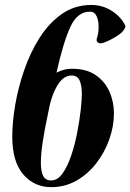

<svg xmlns="http://www.w3.org/2000/svg" viewBox="-20 -752 530 780"><path d="M188 8.3Q118.7 8.3 74.2 -43.7Q29.8 -95.7 29.8 -197.3Q29.8 -254.4 41.7 -325.2Q53.7 -396 78.4 -467.5Q103 -539.1 141.1 -598.9Q179.2 -658.7 231.4 -695.3Q283.7 -731.9 351.1 -731.9Q397 -731.9 434.6 -707.5Q472.2 -683.1 488.8 -648.4Q492.2 -642.1 480.2 -626.7Q468.3 -611.3 435.5 -594.2Q395.5 -572.3 382.8 -576.7Q370.1 -581.1 373 -594.7Q380.4 -616.2 380.6 -641.8Q380.9 -667.5 372.6 -686Q364.3 -704.6 345.2 -704.6Q294.4 -704.6 265.9 -642.8Q237.3 -581.1 209.5 -457Q227.1 -465.3 241 -469Q254.9 -472.7 271.5 -472.7Q332 -472.7 369.6 -446.3Q407.2 -419.9 425 -378.7Q442.9 -337.4 442.9 -292Q442.9 -239.7 424.3 -186.8Q405.8 -133.8 371.8 -89.6Q337.9 -45.4 291.3 -18.6Q244.6 8.3 188 8.3ZM188 -19Q213.9 -19 234.1 -47.4Q254.4 -75.7 269.3 -120.1Q284.2 -164.6 293.7 -213.6Q303.2 -262.7 307.9 -304.9Q312.5 -347.2 312.5 -370.6Q312.5 -403.3 303.7 -424.3Q294.9 -445.3 271 -445.3Q236.3 -445.3 211.4 -402.1Q186.5 -358.9 174.8 -289.1Q161.1 -225.6 153.6 -176Q146 -126.5 146 -90.3Q146 -55.7 155.3 -37.4Q164.6 -19 188 -19Z"/></svg>

Font: Dai Banna SIL
Style: Bold Italic
Weight: 700
Italic angle: -11°
Designer: Victor Gaultney
Foundry: SIL International
Version: Version 4.000